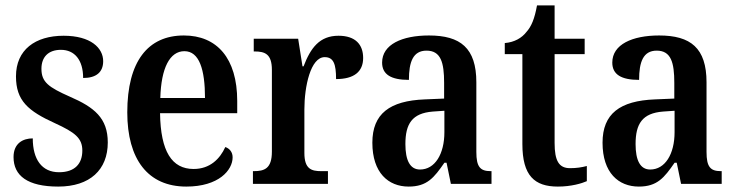

<svg xmlns="http://www.w3.org/2000/svg" viewBox="-20 -679 2716 709"><path d="M195 10C312 10 378 -52 378 -153C378 -243 328 -283 238 -322C159 -357 133 -376 133 -425C133 -468 158 -495 205 -495C255 -495 287 -458 287 -391C336 -391 361 -413 361 -453C361 -502 315 -547 215 -547C110 -547 39 -495 39 -397C39 -307 84 -269 183 -224C257 -190 284 -169 284 -123C284 -75 257 -43 198 -43C134 -43 101 -91 101 -168C65 -168 30 -150 30 -99C30 -30 82 10 195 10Z M668 10C788 10 839 -51 839 -98C839 -118 827 -131 812 -136C792 -92 755 -55 695 -55C615 -55 573 -119 571 -261H856V-306C856 -464 781 -548 659 -548C526 -548 450 -452 450 -264C450 -91 526 10 668 10ZM737 -317H572C575 -428 607 -490 661 -490C716 -490 737 -422 737 -317Z M914 0H1191V-47H1166C1130 -47 1104 -55 1104 -114V-275C1104 -360 1127 -468 1179 -468C1212 -468 1221 -442 1221 -387C1287 -387 1321 -414 1321 -465C1321 -514 1293 -547 1230 -547C1160 -547 1127 -502 1101 -434H1097L1081 -536H917V-489H920C958 -489 984 -480 984 -421V-119C984 -56 956 -47 917 -47H914Z M1489 10C1557 10 1583 -23 1621 -78H1629L1645 0H1795V-47H1792C1753 -47 1739 -63 1739 -118V-375C1739 -502 1680 -548 1564 -548C1465 -548 1391 -515 1391 -448C1391 -404 1424 -384 1490 -384C1490 -450 1505 -492 1555 -492C1608 -492 1620 -448 1620 -373V-315L1549 -312C1419 -307 1355 -259 1355 -152C1355 -41 1414 10 1489 10ZM1531 -53C1494 -53 1477 -87 1477 -147C1477 -222 1502 -261 1578 -267L1621 -270V-191C1621 -110 1586 -53 1531 -53Z M2040 10C2090 10 2129 -2 2147 -10V-66C2128 -61 2109 -58 2085 -58C2044 -58 2028 -85 2028 -151V-479H2139V-536H2028V-659H1963C1954 -609 1942 -581 1924 -561C1907 -539 1880 -523 1844 -520V-479H1909V-147C1909 -30 1954 10 2040 10Z M2339 10C2407 10 2433 -23 2471 -78H2479L2495 0H2645V-47H2642C2603 -47 2589 -63 2589 -118V-375C2589 -502 2530 -548 2414 -548C2315 -548 2241 -515 2241 -448C2241 -404 2274 -384 2340 -384C2340 -450 2355 -492 2405 -492C2458 -492 2470 -448 2470 -373V-315L2399 -312C2269 -307 2205 -259 2205 -152C2205 -41 2264 10 2339 10ZM2381 -53C2344 -53 2327 -87 2327 -147C2327 -222 2352 -261 2428 -267L2471 -270V-191C2471 -110 2436 -53 2381 -53Z"/></svg>

Font: Noto Serif Georgian Condensed SemiBold
Style: Regular
Weight: 600
Width: 3
Designer: Monotype Design Team, Akaki Razmadze
Foundry: Google LLC
Version: Version 2.003